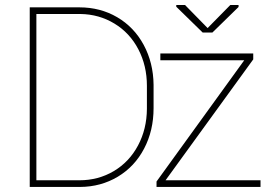

<svg xmlns="http://www.w3.org/2000/svg" viewBox="-20 -740 1075 760"><path d="M294.4 -710.9Q377 -710.9 443.8 -671.9Q510.7 -632.8 548.8 -562.3Q586.9 -491.7 587.9 -404.3V-312Q587.9 -223.1 550.5 -151.9Q513.2 -80.6 446.3 -40.5Q379.4 -0.5 296.9 0H97.7V-710.9ZM124 -684.6V-26.4H294.4Q369.1 -26.4 430.4 -62.7Q491.7 -99.1 526.4 -164.3Q561 -229.5 561.5 -309.1V-400.4Q561.5 -480 527.6 -544.9Q493.7 -609.9 432.9 -646.7Q372.1 -683.6 298.3 -684.6ZM635.3 -26.4H1011.2V0H599.6V-21.5L946.8 -501.5H614.7V-528.3H982.4V-504.9ZM801.8 -628.9 891.6 -720.2H924.3V-712.4L820.8 -611.3H782.2L677.7 -713.4V-720.2H712.4Z"/></svg>

Font: Roboto Thin
Style: Regular
Weight: 250
Designer: Google
Version: Version 2.134; 2016